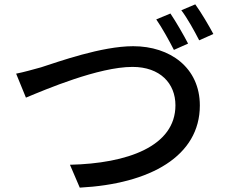

<svg xmlns="http://www.w3.org/2000/svg" viewBox="-20 -855 1040 881"><path d="M762 -793 697 -766C724 -727 757 -667 778 -626L843 -655C823 -694 787 -756 762 -793ZM876 -835 812 -808C840 -771 872 -713 894 -670L959 -699C940 -735 903 -798 876 -835ZM54 -517 99 -407C188 -444 432 -548 588 -548C715 -548 785 -472 785 -372C785 -183 564 -105 301 -99L346 6C670 -11 897 -139 897 -371C897 -544 761 -643 591 -643C446 -643 249 -572 168 -546C131 -536 90 -524 54 -517Z"/></svg>

Font: Source Han Sans KR Medium
Style: Regular
Weight: 500
Designer: Ryoko NISHIZUKA (kana & ideographs); Paul D. Hunt (Latin, Greek & Cyrillic); Wenlong ZHANG (bopomofo); Sandoll Communica
Foundry: Adobe Systems Incorporated
Version: Version 1.001;PS 1.001;hotconv 1.0.78;makeotf.lib2.5.61930